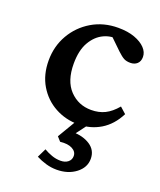

<svg xmlns="http://www.w3.org/2000/svg" viewBox="-124 -510 673 806"><g transform="rotate(20 213.0 -107.0)"><path d="M245.1 7.8Q188.5 7.8 141.1 -18.1Q93.8 -43.9 65.4 -91.3Q37.1 -138.7 37.1 -202.1Q37.1 -265.6 66.9 -317.4Q96.7 -369.1 148.4 -399.9Q200.2 -430.7 265.6 -430.7Q308.6 -430.7 339.4 -419.4Q370.1 -408.2 387.2 -390.1Q404.3 -372.1 404.3 -350.6Q404.3 -331.1 392.6 -320.3Q380.9 -309.6 362.3 -309.6Q344.7 -309.6 333 -315.9Q321.3 -322.3 303.7 -338.9L247.1 -393.6L286.1 -382.8Q251 -390.6 217.3 -375Q183.6 -359.4 162.1 -322.3Q140.6 -285.2 140.6 -225.6Q140.6 -148.4 179.2 -107.9Q217.8 -67.4 275.4 -67.4Q309.6 -67.4 336.4 -80.6Q363.3 -93.8 388.7 -124L416 -99.6Q388.7 -45.9 344.2 -19Q299.8 7.8 245.1 7.8ZM224.6 217.8Q200.2 217.8 176.8 210.9Q153.3 204.1 132.8 193.4L152.3 153.3Q168.9 163.1 188 169.9Q207 176.8 227.5 176.8Q248 176.8 260.7 166.5Q273.4 156.2 273.4 139.6Q273.4 120.1 253.4 109.4Q233.4 98.6 199.2 102.5L182.6 84L239.3 -11.7H292L227.5 74.2L233.4 45.9Q281.2 45.9 313 66.9Q344.7 87.9 344.7 126Q344.7 165 310.1 191.4Q275.4 217.8 224.6 217.8Z"/></g></svg>

Font: Crimson Pro ExtraLight Medium
Style: Regular
Weight: 500
Version: Version 1.002